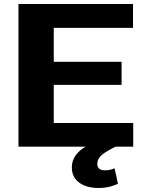

<svg xmlns="http://www.w3.org/2000/svg" viewBox="-20 -731 741 957"><path d="M338 104C338 170 393 206 472 206C513 206 544 196 568 185L551 108C538 113 525 118 504 118C477 118 465 107 465 86C465 69 473 53 489 40C505 27 527 14 556 0H644V-118H248V-308H586V-423H248V-592H643V-711H72V0H406C367 24 338 56 338 104Z"/></svg>

Font: Asimov
Style: XWid
Weight: 500
Designer: Google
Version: Version 2.000980; 2014